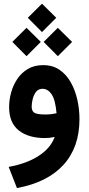

<svg xmlns="http://www.w3.org/2000/svg" viewBox="-20 -732 470 1018"><path d="M127.4 -637.7 202.6 -712.4 278.3 -637.7 202.6 -562ZM211.4 -509.8 286.6 -584.5 362.3 -509.8 286.6 -434.1ZM45.4 -509.8 120.6 -584.5 196.3 -509.8 120.6 -434.1ZM270 -5.9Q243.7 0 218.8 0Q129.9 0 79.1 -40.8Q28.3 -81.5 28.3 -164.1Q28.3 -202.6 39.1 -241.7Q49.8 -280.8 72 -313.7Q94.2 -346.7 128.2 -366.7Q162.1 -386.7 209 -386.7Q259.3 -386.7 295.7 -361.8Q332 -336.9 355.5 -295.2Q378.9 -253.4 390.1 -202.6Q401.4 -151.9 401.4 -100.6Q401.4 48.8 316.4 142.1Q231.4 235.4 69.8 265.1L25.9 152.8Q122.6 135.3 185.5 94.2Q248.5 53.2 270 -5.9ZM279.8 -131.8Q273.4 -204.1 253.4 -232.7Q233.4 -261.2 205.1 -261.2Q184.1 -261.2 171.6 -245.6Q159.2 -230 153.6 -207.8Q147.9 -185.5 147.9 -166.5Q147.9 -144 161.6 -134.5Q175.3 -125 221.2 -125Q251.5 -125 279.8 -131.8Z"/></svg>

Font: Vazir WOL
Style: Bold-WOL
Weight: 700
Designer: Saber Rastikerdar
Foundry: Saber Rastikerdar
Version: Version 30.0.0